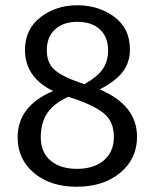

<svg xmlns="http://www.w3.org/2000/svg" viewBox="-20 -698 588 730"><path d="M359 -358Q501 -298 501 -178Q501 -94 437 -41Q373 12 272 12Q171 12 109 -40.5Q47 -93 47 -176Q47 -295 182 -352Q75 -404 75 -508Q75 -587 134 -632.5Q193 -678 274 -678Q355 -678 414.5 -634Q474 -590 474 -510Q474 -460 446 -424Q418 -388 359 -358ZM274 -615Q221 -615 189.5 -586.5Q158 -558 158 -507Q158 -459 187 -433Q216 -407 281 -385L301 -378Q349 -405 370 -434.5Q391 -464 391 -507Q391 -557 360 -586Q329 -615 274 -615ZM413 -177Q413 -231 381 -261.5Q349 -292 267 -321L240 -330Q186 -306 160.5 -269Q135 -232 135 -176Q135 -119 172 -87.5Q209 -56 273 -56Q337 -56 375 -88.5Q413 -121 413 -177Z"/></svg>

Font: FiraGO Book
Style: Regular
Weight: 350
Designer: bBox Type
Foundry: bBox Type GmbH
Version: Version 1.001;PS 001.001;hotconv 1.0.88;makeotf.lib2.5.64775